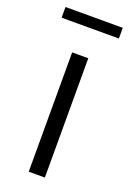

<svg xmlns="http://www.w3.org/2000/svg" viewBox="-136 -743 541 794"><g transform="rotate(20 134.5 -346.0)"><path d="M99 0V-525H170V0ZM9 -645V-692H261V-645Z"/></g></svg>

Font: Modern
Style: Small
Weight: 400
Designer: Julieta Ulanovsky
Foundry: Julieta Ulanovsky
Version: Version 8.000